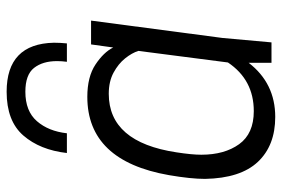

<svg xmlns="http://www.w3.org/2000/svg" viewBox="-152 -666 829 564"><g transform="rotate(-90 262.0 -383.5)"><path d="M18 0ZM484 -530H414ZM201 11Q117 11 69 -40Q21 -91 19 -195Q19 -237 30 -301Q72 -541 260 -541Q319 -541 355 -517Q391 -493 405 -465L414 -530H484L433 -144L420 0H360V-67Q300 11 201 11ZM218 -52Q310 -52 361 -128L395 -391Q389 -410 373 -430Q357 -450 331 -464Q305 -478 269 -478Q127 -478 97 -279Q90 -234 90 -206Q90 -138 121 -95Q152 -52 218 -52ZM417 -601H363Q365 -616 365 -630Q365 -672 345 -697.5Q325 -723 275 -723Q218 -723 188.5 -689Q159 -655 153 -601H95Q104 -680 146.5 -729Q189 -778 275 -778Q416 -778 419 -639Q419 -621 417 -601Z"/></g></svg>

Font: Tanohe Sans
Style: Italic
Weight: 400
Designer: Village Type and Design LLC & Cristiano Sobral
Foundry: Cooper Hewitt Smithsonian Design Museum
Version: Version 1.00;September 29, 2021;FontCreator 13.0.0.2655 64-b